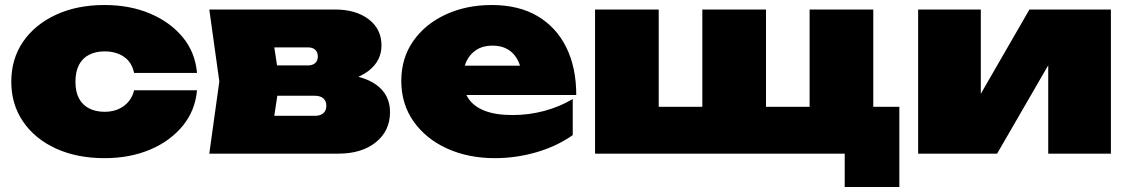

<svg xmlns="http://www.w3.org/2000/svg" viewBox="-20 -613 4500 766"><path d="M766 -253Q759 -172 709 -111Q659 -50 578.5 -16Q498 18 397 18Q287 18 203 -20.5Q119 -59 72 -128Q25 -197 25 -287Q25 -378 72 -446.5Q119 -515 203 -554Q287 -593 397 -593Q498 -593 578.5 -559Q659 -525 709 -464.5Q759 -404 766 -322H515Q506 -365 474.5 -386.5Q443 -408 397 -408Q362 -408 335.5 -394.5Q309 -381 295 -354Q281 -327 281 -287Q281 -247 295 -220.5Q309 -194 335.5 -180.5Q362 -167 397 -167Q443 -167 474.5 -190.5Q506 -214 515 -253Z M815 0 855 -288 815 -575H1317Q1400 -575 1451 -536Q1502 -497 1502 -432Q1502 -370 1450.5 -330.5Q1399 -291 1308 -281L1323 -319Q1427 -314 1481.5 -274.5Q1536 -235 1536 -166Q1536 -91 1479.5 -45.5Q1423 0 1330 0ZM1059 -50 961 -151H1238Q1258 -151 1270 -161.5Q1282 -172 1282 -191Q1282 -210 1270 -220.5Q1258 -231 1236 -231H1009V-352H1209Q1227 -352 1237.5 -361.5Q1248 -371 1248 -388Q1248 -405 1237.5 -414.5Q1227 -424 1209 -424H962L1059 -525L1095 -288Z M1955 18Q1848 18 1763.5 -20.5Q1679 -59 1630 -128.5Q1581 -198 1581 -290Q1581 -381 1628.5 -449Q1676 -517 1758 -555Q1840 -593 1942 -593Q2049 -593 2124 -549Q2199 -505 2239 -424.5Q2279 -344 2279 -234H1789V-351H2131L2063 -313Q2058 -352 2043 -378Q2028 -404 2003.5 -417.5Q1979 -431 1945 -431Q1907 -431 1880.5 -414Q1854 -397 1840.5 -367.5Q1827 -338 1827 -301Q1827 -253 1848.5 -220.5Q1870 -188 1914 -171Q1958 -154 2025 -154Q2090 -154 2151.5 -170.5Q2213 -187 2265 -218V-74Q2201 -29 2119.5 -5.5Q2038 18 1955 18Z M3464 -575V-111L3388 -187H3568V133H3350V-54L3466 0H2354V-575H2608V-111L2532 -187H2838L2782 -111V-575H3036V-111L2960 -187H3266L3210 -111V-575Z M3643 0V-575H3893V-142L3847 -159L4087 -575H4412V0H4162V-449L4208 -432L3958 0Z"/></svg>

Font: Unbounded Black
Style: Regular
Weight: 900
Designer: Luke Prowse, Jean-Baptiste Morizot, Fátima Lázaro, Florian Runge
Foundry: NaN
Version: Version 1.701;gftools[0.9.28.dev5+ged2979d]